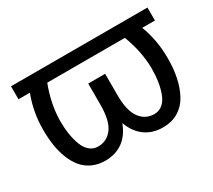

<svg xmlns="http://www.w3.org/2000/svg" viewBox="-108 -721 1025 926"><g transform="rotate(-30 404.5 -258.5)"><path d="M29.8 -528.3H789.6V-456.1H718.8Q752.4 -368.7 752.4 -268.6Q752.4 -209.5 741.9 -160.2Q731.4 -110.8 710 -72Q688.5 -33.2 652.1 -11.5Q615.7 10.3 566.9 10.3Q509.3 10.3 468.3 -19.3Q427.2 -48.8 405.8 -106Q384.8 -48.8 343.8 -19.3Q302.7 10.3 245.1 10.3Q206.1 10.3 174.6 -4.2Q143.1 -18.6 121.8 -43.7Q100.6 -68.8 86.2 -104.5Q71.8 -140.1 65.4 -180.9Q59.1 -221.7 59.1 -268.6Q59.1 -367.2 93.3 -456.1H29.8ZM622.1 -456.1H189.9Q153.3 -360.4 151.4 -268.1Q151.4 -226.6 156.7 -191.7Q162.1 -156.7 173.1 -127.9Q184.1 -99.1 203.6 -82.8Q223.1 -66.4 249 -66.4Q299.3 -66.4 329.1 -107.2Q358.9 -147.9 358.9 -234.9V-353.5H453.1V-234.9Q453.1 -147.9 482.9 -107.2Q512.7 -66.4 563 -66.4Q588.9 -66.4 608.4 -82.8Q627.9 -99.1 638.9 -127.9Q649.9 -156.7 655.3 -191.7Q660.6 -226.6 660.6 -268.1Q658.7 -360.4 622.1 -456.1Z"/></g></svg>

Font: Bert Sans Medium
Style: Regular
Weight: 500
Designer: Christian Robertson, Adam Twardoch, & Cristiano Sobral
Foundry: Google
Version: Version 12.135;January 10, 2020;FontCreator 12.0.0.2547 64-b